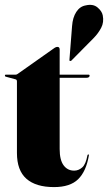

<svg xmlns="http://www.w3.org/2000/svg" viewBox="-23 -752 440 782"><path d="M40 -429 3 -439Q-3 -440 -3 -444Q-3 -448 1 -448H41Q45 -448 49 -451L195 -554Q204 -561 211 -561Q220 -561 220 -550V-448H337Q342 -448 342 -444Q342 -435 327 -435H220V-145Q220 -100.5 236 -78.8Q252 -57 279 -57Q297 -57 311.8 -70Q326.5 -83 333 -119Q334 -123 337 -123Q340 -123 339 -119Q328 -54 295.2 -22Q262.5 10 197 10Q123 10 84.5 -24Q46 -58 46 -129V-420Q46 -428 40 -429ZM270.5 -645.5Q273 -681 287.8 -703.5Q302.5 -726 326 -730Q355.5 -737 373.8 -722Q392 -707 395.5 -689.5Q401 -661.5 389.2 -639Q377.5 -616.5 359 -597.5L267.5 -505Q265.5 -503 261 -504Q259.5 -505.5 259.8 -507.2Q260 -509 260 -511Z"/></svg>

Font: Fraunces 144pt S000 Black
Style: Regular
Weight: 900
Version: Version 1.000; ttfautohint (v1.8.3)